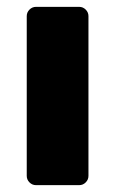

<svg xmlns="http://www.w3.org/2000/svg" viewBox="-20 -540 336 560"><path d="M211 0H85Q74 0 66 -8Q58 -16 58 -27V-493Q58 -504 66 -512Q74 -520 85 -520H211Q222 -520 230 -512Q238 -504 238 -493V-27Q238 -16 230 -8Q222 0 211 0Z"/></svg>

Font: Hezaedrus
Style: Bold
Weight: 700
Designer: Hubert & Fischer
Foundry: Hubert & Fischer
Version: Version 1.10;September 3, 2019;FontCreator 11.5.0.2425 64-bi